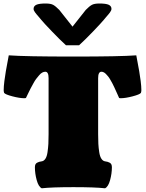

<svg xmlns="http://www.w3.org/2000/svg" viewBox="-20 -1042 811 1069"><path d="M420.4 -790H347.2Q314.5 -819.8 268.8 -867.4Q223.1 -915 210 -931.2Q204.6 -938 196.5 -947.3Q188.5 -956.5 184.1 -961.7Q179.7 -966.8 175.3 -972.9Q170.9 -979 168.9 -983.6Q167 -988.3 167 -992.7Q167 -1008.3 182.4 -1015.4Q197.8 -1022.5 233.9 -1022.5Q262.2 -1022.5 276.1 -1014.9Q290 -1007.3 310.1 -986.8L383.8 -893.6L457.5 -986.8Q477.5 -1007.3 491.5 -1014.9Q505.4 -1022.5 533.7 -1022.5Q569.8 -1022.5 585.2 -1015.4Q600.6 -1008.3 600.6 -992.7Q600.6 -988.3 598.6 -983.6Q596.7 -979 592.3 -972.9Q587.9 -966.8 583.5 -961.7Q579.1 -956.5 571 -947.3Q563 -938 557.6 -931.2Q544.4 -915 498.8 -867.4Q453.1 -819.8 420.4 -790ZM738.8 -733.9Q739.7 -727.5 745.4 -698.2Q751 -668.9 755.1 -645.5Q759.3 -622.1 763.2 -591.1Q767.1 -560.1 767.1 -539.6Q767.1 -533.2 764.6 -524.9Q758.3 -516.1 718.3 -505.6Q678.2 -495.1 651.9 -495.1Q646 -495.1 643.1 -496.6Q640.6 -502 634.8 -515.4Q628.9 -528.8 625.2 -536.6Q621.6 -544.4 615.5 -557.9Q609.4 -571.3 604.7 -579.6Q600.1 -587.9 593.8 -598.9Q587.4 -609.9 581.8 -616.7Q576.2 -623.5 569.8 -630.1Q563.5 -636.7 557.1 -639.6Q550.8 -642.6 544.9 -642.6Q526.4 -642.6 526.4 -606.9V-295.4Q526.4 -263.2 527.6 -241Q528.8 -218.8 532.5 -194.8Q536.1 -170.9 544.7 -158Q553.2 -145 565.9 -143.6Q574.7 -142.1 579.3 -140.9Q584 -139.6 590.6 -136.2Q597.2 -132.8 600.1 -126.5Q603 -120.1 603 -110.8Q603 -76.2 593 -39.3Q583 -2.4 564.9 6.3Q509.8 0 388.7 0Q267.6 0 212.4 6.3Q194.3 -2.4 184.3 -39.3Q174.3 -76.2 174.3 -110.8Q174.3 -120.1 177.2 -126.5Q180.2 -132.8 186.8 -136.2Q193.4 -139.6 198 -140.9Q202.6 -142.1 211.4 -143.6Q224.1 -145 232.7 -158Q241.2 -170.9 244.6 -194.8Q248 -218.8 249.3 -240.7Q250.5 -262.7 250.5 -295.4V-606.9Q250.5 -642.6 232.4 -642.6Q223.6 -642.6 215.1 -637.9Q206.5 -633.3 197.3 -622.3Q188 -611.3 181.2 -602.5Q174.3 -593.8 164.6 -575.7Q154.8 -557.6 150.4 -549.6Q146 -541.5 136.2 -520.8Q126.5 -500 124.5 -496.6Q121.1 -495.1 115.7 -495.1Q89.4 -495.1 49.3 -505.6Q9.3 -516.1 2.9 -524.9Q0.5 -533.2 0.5 -539.6Q0.5 -560.1 4.4 -590.8Q8.3 -621.6 12.5 -645.3Q16.6 -668.9 22.2 -698.2Q27.8 -727.5 28.8 -733.9Q119.6 -727.1 388.7 -727.1Q650.4 -727.1 738.8 -733.9Z"/></svg>

Font: Coustard Black
Style: Regular
Weight: 900
Foundry: vernon adams
Version: Version 1.001;